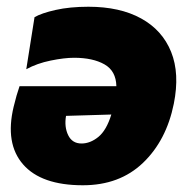

<svg xmlns="http://www.w3.org/2000/svg" viewBox="-20 -535 566 570"><path d="M226 15Q102.5 15 48.5 -47Q-5.5 -109 20.5 -218Q29 -253.5 38 -279H325.5Q324.5 -324.5 290 -344Q255.5 -363.5 200 -363.5Q171 -363.5 130.5 -355.2Q90 -347 58 -329.5L82.5 -484Q103 -496 145.2 -505.5Q187.5 -515 242.5 -515Q336 -515 399 -480.2Q462 -445.5 488 -381Q514 -316.5 496 -227Q474 -118 404.5 -51.5Q335 15 226 15ZM222 -109Q248 -109 272 -128.5Q296 -148 310.5 -195L176 -191Q170.5 -158 182.5 -133.5Q194.5 -109 222 -109Z"/></svg>

Font: Commissioner ExtraBold
Style: Italic
Weight: 800
Italic angle: -12°
Designer: Kostas Bartsokas
Foundry: Kostas Bartsokas
Version: Version 1.000; ttfautohint (v1.8.3)